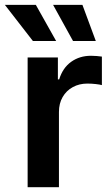

<svg xmlns="http://www.w3.org/2000/svg" viewBox="-51 -779 462 799"><path d="M64 0V-540H189.9V-448.7H195.3Q210 -496.6 245.1 -521.7Q280.3 -546.9 327.6 -546.9Q338.9 -546.9 351.3 -545.9Q363.8 -544.9 373 -543.5V-424.8Q365.2 -427.2 347.4 -429.2Q329.6 -431.2 312.5 -431.2Q278.8 -431.2 252 -416.5Q225.1 -401.9 209.7 -375.2Q194.3 -348.6 194.3 -313V0ZM252.9 -608.4 169.9 -758.8H292L347.7 -608.4ZM85.9 -608.4 -30.8 -758.8H98.1L182.6 -608.4Z"/></svg>

Font: V-Inter
Style: SemiBold-600
Weight: 600
Designer: Rasmus Andersson
Foundry: rsms
Version: Version 4.000;git-4146feb